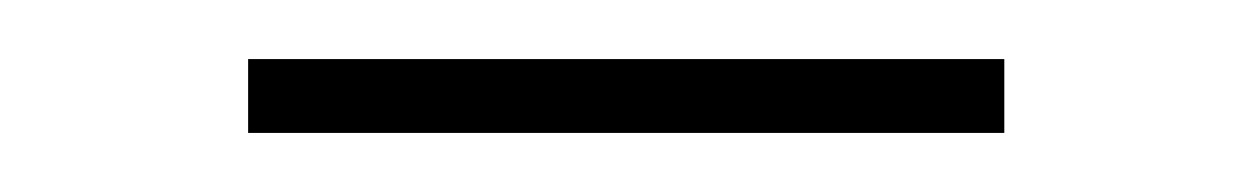

<svg xmlns="http://www.w3.org/2000/svg" viewBox="-20 -730 423 65"><path d="M64 -710H320V-685H64Z"/></svg>

Font: Exo ExtraLight
Style: Regular
Weight: 275
Designer: Natanael Gama
Foundry: Natanael Gama
Version: Version 1.500; ttfautohint (v1.6)